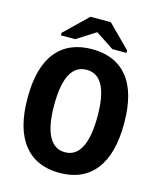

<svg xmlns="http://www.w3.org/2000/svg" viewBox="-123 -921 846 1018"><g transform="rotate(15 300.0 -412.0)"><path d="M564.9 -331.5Q564.9 -163.1 496.6 -76.7Q428.2 9.8 300.3 9.8Q172.4 9.8 103.8 -76.7Q35.2 -163.1 35.2 -331.5Q35.2 -500 103.8 -584.5Q172.4 -668.9 300.3 -668.9Q428.2 -668.9 496.6 -584.5Q564.9 -500 564.9 -331.5ZM418.9 -331.5Q418.9 -555.7 300.3 -555.7Q181.2 -555.7 181.2 -331.5Q181.2 -219.2 211.2 -161.4Q241.2 -103.5 300.3 -103.5Q359.4 -103.5 389.2 -161.4Q418.9 -219.2 418.9 -331.5ZM480 -710.4V-696.8H402.3L303.2 -762.2H301.3L198.2 -696.8H120.1V-710.4L246.1 -832.5H357.9Z"/></g></svg>

Font: Liberation Mono
Style: Bold
Weight: 700
Monospace: yes
Designer: Steve Matteson
Foundry: Ascender Corporation
Version: Version 2.1.5